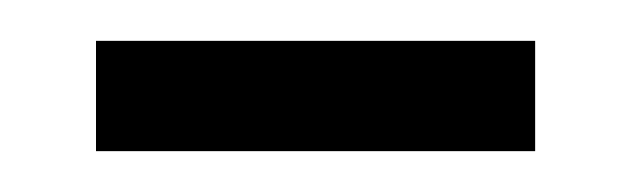

<svg xmlns="http://www.w3.org/2000/svg" viewBox="-20 -318 309 94"><path d="M27 -244V-298H242V-244Z"/></svg>

Font: Noto Sans Lao UI ExtCond Light
Style: Regular
Weight: 300
Width: 2
Designer: Monotype Design Team
Foundry: Monotype Imaging Inc.
Version: Version 2.000; ttfautohint (v1.8.4.7-5d5b)